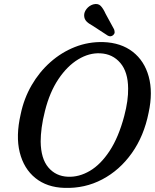

<svg xmlns="http://www.w3.org/2000/svg" viewBox="-20 -922 773 956"><path d="M494 -712.5Q582.5 -709.5 640.8 -664.2Q699 -619 720.5 -540.8Q742 -462.5 720 -361Q697 -245 636.5 -159.8Q576 -74.5 489.2 -28.8Q402.5 17 300.5 13.5Q214 11 156.2 -35.5Q98.5 -82 78.2 -163.5Q58 -245 83 -353.5Q99 -431 137.2 -497.2Q175.5 -563.5 230.8 -612.5Q286 -661.5 353.2 -688Q420.5 -714.5 494 -712.5ZM318 -42Q373.5 -39.5 427.5 -71.2Q481.5 -103 526 -170.8Q570.5 -238.5 598.5 -344Q609 -384 613.8 -418.2Q618.5 -452.5 618 -481.5Q617.5 -563.5 579.2 -608.5Q541 -653.5 479.5 -656.5Q424 -659.5 369.5 -626.5Q315 -593.5 271.2 -528.5Q227.5 -463.5 204 -370Q192.5 -325 187.5 -286.8Q182.5 -248.5 182.5 -217.5Q183.5 -132 220.8 -88.2Q258 -44.5 318 -42ZM506 -853 548 -776Q550.5 -769 550.8 -761.8Q551 -754.5 544.5 -748Q532 -736.5 517 -744.5L441 -794Q420.5 -805 410 -816.2Q399.5 -827.5 399 -844.5Q398.5 -861.5 411 -877.5Q423.5 -893.5 443.5 -900Q468 -906.5 481.2 -892.8Q494.5 -879 506 -853Z"/></svg>

Font: Fraunces 72pt SuperSoft
Style: Italic
Weight: 400
Italic angle: -16°
Version: Version 1.000;[b76b70a41]